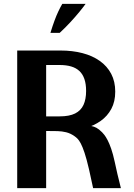

<svg xmlns="http://www.w3.org/2000/svg" viewBox="-20 -981 701 1001"><path d="M69.7 0V-717.6H295.3Q358 -717.6 410.1 -704Q462.3 -690.4 500.5 -663.2Q538.7 -636.1 559.8 -596Q580.8 -555.9 580.8 -503.4Q580.8 -451.1 560.4 -413.3Q540.1 -375.5 505.1 -350.7Q470.2 -325.9 425 -313.2Q379.8 -300.4 330.2 -297.9H300.9H149.7L220.6 -352.9V0ZM181.8 -374.3H291.1Q341.3 -374.3 371.6 -389.4Q401.8 -404.6 415.4 -434.2Q428.9 -463.8 428.9 -506.6Q428.9 -542.9 420.1 -568.7Q411.3 -594.6 394 -610.7Q376.7 -626.9 351 -634.5Q325.2 -642.1 291.1 -642.1H91.2L220.6 -706.2V-313.1ZM236.3 -297.9 431.7 -327.7Q446.2 -325.8 457.9 -323.6Q469.6 -321.5 482.6 -314.8Q495.5 -308.1 512.2 -291.4Q516.4 -287.4 523.9 -277.9Q531.4 -268.4 540.7 -250.9Q550 -233.4 559.7 -205.5Q569.4 -177.6 578.2 -136.8Q582.8 -114.8 591.9 -74.9Q601.1 -34.9 610.3 0H465.4Q462.7 -12.4 460 -25.3Q457.2 -38.1 454.4 -50.9Q451.5 -63.8 448.9 -76.1Q446.3 -88.4 443.8 -99.3Q431.5 -152.2 420.9 -184Q410.3 -215.7 401.3 -232.7Q392.2 -249.7 384.4 -257.6Q376.6 -265.4 369.3 -270.4Q347.7 -285.9 325.1 -291.4Q302.5 -296.9 280.1 -297.4Q257.8 -297.9 236.3 -297.9ZM242.9 -809.6Q254.1 -846.2 264.3 -873.8Q274.4 -901.3 284.6 -922.5Q294.7 -943.7 304.8 -960.9H426.3Q414.6 -944.3 394.1 -919.3Q373.6 -894.2 347.2 -865.6Q320.8 -836.9 291.2 -809.6Z"/></svg>

Font: Russolo 10pt ExtraLight
Style: Regular
Weight: 200
Designer: Micah Stupak-Hahn
Version: Version 1.000